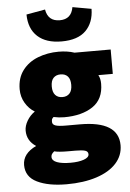

<svg xmlns="http://www.w3.org/2000/svg" viewBox="-66 -868 772 1138"><g transform="rotate(-5 320.0 -298.5)"><path d="M42 88Q42 19 123 -19Q69 -54 69 -115Q69 -143 86.5 -173Q104 -203 133 -223Q99 -243 77 -280Q55 -317 55 -362Q55 -429 89.5 -474.5Q124 -520 181 -542Q238 -564 304 -564Q356 -564 398 -550H613V-405H527Q539 -384 539 -353Q539 -261 474 -217.5Q409 -174 304 -174Q273 -174 241 -181Q233 -174 231 -169Q229 -164 229 -153Q229 -137 247.5 -130.5Q266 -124 308 -124H393Q622 -124 622 20Q622 81 580.5 127Q539 173 462.5 198Q386 223 284 223Q176 223 109 190.5Q42 158 42 88ZM428 57Q428 40 410 34.5Q392 29 352 29H310Q251 29 227 22Q216 31 212 38Q208 45 208 54Q208 76 237.5 87Q267 98 318 98Q366 98 397 87Q428 76 428 57ZM362 -362Q362 -396 346.5 -412.5Q331 -429 304 -429Q277 -429 261.5 -412.5Q246 -396 246 -362Q246 -328 261.5 -311Q277 -294 304 -294Q331 -294 346.5 -311Q362 -328 362 -362ZM134 -800 246 -820Q258 -749 328 -749Q397 -749 409 -820L521 -800Q520 -718 472 -670.5Q424 -623 328 -623Q236 -623 185.5 -669Q135 -715 134 -800Z"/></g></svg>

Font: Nebula Sans Black
Style: Regular
Weight: 900
Designer: Paul D. Hunt for Adobe (as Source Sans)
Foundry: Nebula Entertainment & Broadcasting LLC
Version: Version 1.010